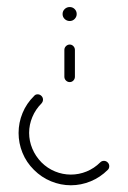

<svg xmlns="http://www.w3.org/2000/svg" viewBox="-20 -539 372 559"><path d="M203.3 -498.1Q203.3 -490 197.4 -483.9Q191.5 -477.8 183 -477.8Q174.4 -477.8 168.3 -483.7Q162.2 -489.6 162.2 -498.1Q162.2 -506.7 168.3 -512.6Q174.4 -518.5 183 -518.5Q191.5 -518.5 197.4 -512.6Q203.3 -506.7 203.3 -498.1ZM183 -300Q176.7 -300 172 -304.6Q167.4 -309.3 167.4 -315.6V-393.7Q167.4 -400 172 -404.6Q176.7 -409.3 183 -409.3Q189.3 -409.3 193.7 -404.6Q198.1 -400 198.1 -393.7V-315.6Q198.1 -309.3 193.7 -304.6Q189.3 -300 183 -300ZM282.6 -70.7Q288.9 -70.7 293.5 -66.1Q298.1 -61.5 298.1 -55.2Q298.1 -48.5 293.7 -44.4Q271.9 -22.6 243.9 -11.1Q215.9 0.4 186.3 0.4Q156.7 0.4 128.7 -11.1Q100.7 -22.6 78.9 -44.4Q56.7 -66.3 45.4 -94.3Q34.1 -122.2 34.1 -151.9Q34.1 -181.9 45.6 -209.8Q57 -237.8 79.3 -259.6Q83 -264.4 89.6 -264.4Q95.9 -264.4 100.6 -259.8Q105.2 -255.2 105.2 -248.9Q105.2 -243 100.7 -237.8Q83.3 -220.4 74.1 -198.1Q64.8 -175.9 64.8 -152.2Q64.8 -128.5 74.1 -106.3Q83.3 -84.1 100.7 -66.3Q118.1 -48.9 140.4 -39.8Q162.6 -30.7 186.3 -30.7Q210 -30.7 232.2 -39.8Q254.4 -48.9 271.9 -66.3Q276.3 -70.7 282.6 -70.7Z"/></svg>

Font: 26F Galaxy Hebrew Ultra Light
Style: Regular
Weight: 200
Designer: C₂₉H₂₅N₃O₅
Version: Version 1.000